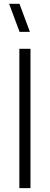

<svg xmlns="http://www.w3.org/2000/svg" viewBox="-20 -972 258 992"><path d="M80 0H137.5V-720H80ZM27 -952.5 81 -807.5H134.5L80.5 -952.5Z"/></svg>

Font: Eudonet Light
Style: Regular
Weight: 300
Designer: Mikhail Sharanda
Foundry: Mikhail Sharanda
Version: Version 4.503;Glyphs 3.1.2 (3151)